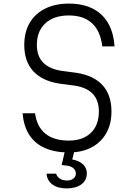

<svg xmlns="http://www.w3.org/2000/svg" viewBox="-20 -834 740 1068"><path d="M175 -204Q185 -129 232.5 -90.5Q280 -52 363 -52Q441 -52 485.5 -95Q530 -138 530 -214Q530 -276 496 -312Q462 -348 393 -358L310 -369Q214 -384 164.5 -438.5Q115 -493 115 -584Q115 -655 145 -706.5Q175 -758 231 -786Q287 -814 363 -814Q440 -814 495 -786.5Q550 -759 581 -706Q612 -653 617 -576H549Q539 -661 492 -704.5Q445 -748 363 -748Q280 -748 232.5 -704.5Q185 -661 185 -584Q185 -523 219 -487Q253 -451 322 -440L405 -429Q502 -414 551 -359.5Q600 -305 600 -214Q600 -144 571 -93Q542 -42 489 -14Q436 14 363 14Q285 14 229 -11Q173 -36 142 -85Q111 -134 106 -204ZM347 -20H400L382 53Q420 60 441.5 80Q463 100 463 131Q463 169 432.5 191.5Q402 214 351 214Q302 214 272 192.5Q242 171 239 132H292Q298 150 313.5 160Q329 170 353 170Q375 170 388.5 159Q402 148 402 131Q402 114 388.5 102Q375 90 350 87L323 84Z"/></svg>

Font: Martian Mono SemiExpanded ExtraLight
Style: Regular
Weight: 250
Monospace: yes
Version: Version 0.930